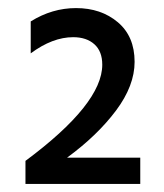

<svg xmlns="http://www.w3.org/2000/svg" viewBox="-20 -847 405 475"><path d="M327 -392H43V-449Q233 -590 233 -687Q233 -720 213.5 -737.5Q194 -755 161 -755Q110 -755 56 -715V-794Q109 -827 168 -827Q230 -827 271.5 -792Q313 -757 313 -694Q313 -635 267 -573.5Q221 -512 146 -457H327Z"/></svg>

Font: Hind Siliguri Medium
Style: Regular
Weight: 500
Designer: Jyotish Sonowal
Foundry: Indian Type Foundry
Version: Version 1.001;PS 1.0;hotconv 1.0.86;makeotf.lib2.5.63406; tt